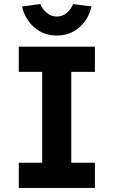

<svg xmlns="http://www.w3.org/2000/svg" viewBox="-20 -931 563 951"><path d="M73 0V-125H189V-575H73V-700H450V-575H333V-125H450V0ZM261 -755Q195 -755 149 -796Q103 -837 89 -899L180 -911Q190 -885 212 -867Q234 -849 261 -849Q289 -849 310.5 -867Q332 -885 342 -911L433 -899Q420 -837 373.5 -796Q327 -755 261 -755Z"/></svg>

Font: Lexend SemiBold
Style: Regular
Weight: 600
Designer: Bonnie Shaver-Troup, Thomas Jockin
Foundry: Lexend
Version: Version 1.005; ttfautohint (v1.8.3)